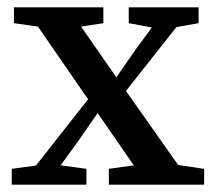

<svg xmlns="http://www.w3.org/2000/svg" viewBox="-20 -502 587 522"><path d="M12 0V-43L100 -55H127L215 -43V0ZM37 0 250 -271 286 -240H277L193 -119L107 0ZM276 0V-43L390 -59H426L535 -43V0ZM295 -220 260 -254H270L350 -369L433 -482H502ZM380 0 232 -214 47 -482H164L306 -278L502 0ZM18 -439V-482H261V-439L163 -424H123ZM330 -439V-482H520V-439L435 -424H411Z"/></svg>

Font: Source Serif 4 18pt Medium
Style: Regular
Weight: 500
Designer: Frank Grießhammer
Foundry: Adobe Systems Incorporated
Version: Version 4.004;hotconv 1.0.116;makeotfexe 2.5.65601